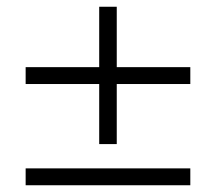

<svg xmlns="http://www.w3.org/2000/svg" viewBox="-20 -549 640 569"><path d="M274 -122V-300H56V-350H274V-529H326V-350H544V-300H326V-122ZM56 0V-50H544V0Z"/></svg>

Font: Nunito Sans 12pt Light
Style: Regular
Weight: 300
Designer: Vernon Adams
Foundry: Vernon Adams
Version: Version 3.101;gftools[0.9.27]